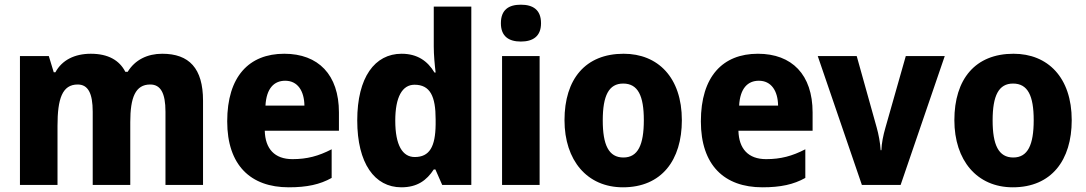

<svg xmlns="http://www.w3.org/2000/svg" viewBox="-20 -788 4627 818"><path d="M671 -559C608 -559 555 -533 524 -482H514C489 -531 441 -559 367 -559C298 -559 244 -532 216 -480H209L188 -549H65V0H225V-252C225 -367 245 -428 311 -428C355 -428 375 -391 375 -312V0H535V-268C535 -373 557 -428 620 -428C664 -428 685 -392 685 -312V0H845V-359C845 -497 786 -559 671 -559Z M1191 -559C1041 -559 948 -462 948 -271C948 -84 1048 10 1210 10C1288 10 1343 -2 1393 -30V-152C1337 -123 1288 -110 1226 -110C1150 -110 1110 -154 1108 -231H1424V-309C1424 -470 1336 -559 1191 -559ZM1195 -444C1248 -444 1276 -401 1277 -338H1111C1115 -412 1148 -444 1195 -444Z M1690 10C1758 10 1798 -20 1828 -66H1835L1864 0H1988V-760H1828V-590C1828 -554 1832 -511 1836 -479H1831C1802 -528 1758 -559 1691 -559C1577 -559 1502 -459 1502 -275C1502 -92 1576 10 1690 10ZM1747 -119C1695 -119 1664 -169 1664 -274C1664 -375 1694 -427 1746 -427C1813 -427 1836 -377 1836 -280V-258C1835 -163 1810 -119 1747 -119Z M2199 -768C2148 -768 2114 -747 2114 -689C2114 -632 2149 -611 2199 -611C2249 -611 2285 -632 2285 -689C2285 -747 2250 -768 2199 -768ZM2279 -549H2119V0H2279Z M2885 -276C2885 -458 2783 -559 2637 -559C2474 -559 2385 -451 2385 -276C2385 -105 2481 10 2634 10C2799 10 2885 -106 2885 -276ZM2548 -275C2548 -381 2574 -432 2635 -432C2698 -432 2723 -380 2723 -276C2723 -171 2698 -117 2636 -117C2573 -117 2548 -171 2548 -275Z M3209 -559C3059 -559 2966 -462 2966 -271C2966 -84 3066 10 3228 10C3306 10 3361 -2 3411 -30V-152C3355 -123 3306 -110 3244 -110C3168 -110 3128 -154 3126 -231H3442V-309C3442 -470 3354 -559 3209 -559ZM3213 -444C3266 -444 3294 -401 3295 -338H3129C3133 -412 3166 -444 3213 -444Z M3652 0H3817L4005 -549H3839L3752 -243C3743 -212 3736 -178 3735 -148H3732C3730 -180 3723 -217 3715 -245L3630 -549H3464Z M4546 -276C4546 -458 4444 -559 4298 -559C4135 -559 4046 -451 4046 -276C4046 -105 4142 10 4295 10C4460 10 4546 -106 4546 -276ZM4209 -275C4209 -381 4235 -432 4296 -432C4359 -432 4384 -380 4384 -276C4384 -171 4359 -117 4297 -117C4234 -117 4209 -171 4209 -275Z"/></svg>

Font: Noto Sans Thai SemCond ExtBd
Style: Regular
Weight: 800
Width: 4
Designer: Monotype Design Team
Foundry: Monotype Imaging Inc.
Version: Version 2.002